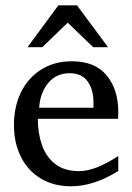

<svg xmlns="http://www.w3.org/2000/svg" viewBox="-20 -687 481 699"><path d="M373.5 -515.1H319.3L226.6 -604.5L133.8 -515.1H80.1L192.4 -667.5H260.3ZM410.6 -64.5Q321.3 -8.8 239.3 -8.8Q175.3 -8.8 128.4 -37.1Q81.5 -65.4 56.2 -116Q30.8 -166.5 30.8 -231.9Q30.8 -298.3 56.2 -350.6Q81.5 -402.8 129.2 -433.3Q176.8 -463.9 242.2 -463.9Q325.7 -463.9 368.2 -412.6Q410.6 -361.3 410.6 -279.8Q410.6 -271 410.4 -264.6Q410.2 -258.3 409.7 -254.4H117.7Q117.7 -202.1 132.8 -158.9Q147.9 -115.7 181.2 -89.8Q214.4 -64 268.1 -64Q326.7 -64 410.6 -119.1ZM320.3 -294.9V-314.9Q320.3 -360.4 299.1 -390.4Q277.8 -420.4 233.4 -420.4Q184.6 -420.4 155.3 -384.5Q126 -348.6 122.6 -294.9Z"/></svg>

Font: Annapurna SIL
Style: Regular
Weight: 400
Designer: Peter Martin, Annie Olsen
Foundry: SIL International
Version: Version 2.000